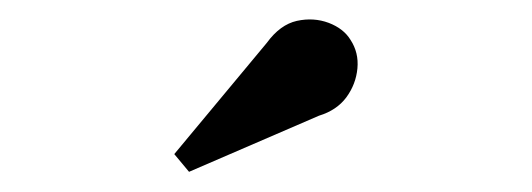

<svg xmlns="http://www.w3.org/2000/svg" viewBox="-20 -1011 540 195"><path d="M172 -836.5 157 -854.5 251 -967.5Q264.5 -986 281.5 -989.8Q298.5 -993.5 313.8 -987.8Q329 -982 336 -970.5Q344.5 -957.5 343 -941.5Q341.5 -925.5 331.8 -912.2Q322 -899 304 -893.5Z"/></svg>

Font: Bodoni Moda 9pt SemiBold
Style: Regular
Weight: 600
Designer: Owen Earl
Foundry: indestructible type
Version: Version 2.005